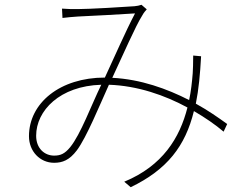

<svg xmlns="http://www.w3.org/2000/svg" viewBox="-20 -742 1040 802"><path d="M273 -127C250 -99 232 -92 206 -92C167 -92 131 -121 131 -175C131 -280 230 -383 403 -388C361 -302 317 -181 273 -127ZM929 -224C893 -250 849 -281 798 -309C810 -368 816 -433 820 -507L787 -510C787 -479 786 -452 785 -436C782 -399 778 -361 770 -324C678 -371 568 -411 449 -417C495 -515 546 -633 574 -677C581 -690 587 -696 593 -703L571 -722C562 -719 553 -717 542 -716C504 -713 351 -704 304 -704C284 -704 261 -704 239 -706L241 -667C261 -670 283 -671 306 -673C351 -675 504 -683 544 -686C504 -610 461 -510 418 -418C231 -418 101 -312 101 -173C101 -110 147 -62 206 -62C241 -62 270 -73 301 -114C342 -169 396 -302 435 -388C555 -384 669 -344 763 -293C731 -166 659 -49 499 17L526 40C679 -34 754 -132 790 -278C838 -250 880 -221 914 -192Z"/></svg>

Font: Noto Sans T Chinese Thin
Style: Regular
Weight: 100
Designer: Ryoko NISHIZUKA (kana & ideographs); Paul D. Hunt (Latin, Greek & Cyrillic); Wenlong ZHANG (bopomofo); Sandoll Communica
Foundry: Adobe Systems Incorporated
Version: Version 1.000;PS 1;hotconv 1.0.78;makeotf.lib2.5.61930